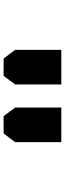

<svg xmlns="http://www.w3.org/2000/svg" viewBox="324 -1114 352 1040"><g transform="rotate(90 500.0 -594.0)"><path d="M250 -750H437.5V-500L390.6 -437.5H296.9L250 -500ZM562.5 -750H750V-500L703.1 -437.5H609.4L562.5 -500Z"/></g></svg>

Font: Xanmono
Style: Regular
Weight: 400
Designer: GGBotNet
Foundry: GGBotNet
Version: 1.00